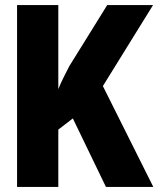

<svg xmlns="http://www.w3.org/2000/svg" viewBox="-20 -734 640 754"><path d="M47 0H209V-225L266 -269L396 0H582L384 -396L581 -714H401L252 -474Q242 -454 230.5 -431.5Q219 -409 209 -384V-714H47Z"/></svg>

Font: Noto Sans Mono Extra
Style: Regular
Weight: 800
Designer: Monotype Design Team
Foundry: Monotype Imaging Inc.
Version: Version 1.900